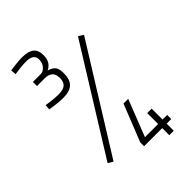

<svg xmlns="http://www.w3.org/2000/svg" viewBox="-267 -892 1094 1094"><g transform="rotate(-45 280.0 -345.5)"><path d="M141 -469Q117 -469 86.5 -472.5Q56 -476 37 -480L40 -511Q57 -508 87 -505Q117 -502 136 -502Q173 -502 190 -516.5Q207 -531 207 -562Q207 -596 190 -609.5Q173 -623 147 -623H82V-656H147Q164 -656 181 -674.5Q198 -693 198 -722Q198 -766 135 -766Q115 -766 88 -763Q61 -760 44 -757L41 -790Q61 -793 88 -796Q115 -799 137 -799Q187 -799 210 -780.5Q233 -762 233 -722Q233 -687 218.5 -668Q204 -649 187 -643Q213 -636 227.5 -621Q242 -606 242 -566Q242 -516 217.5 -492.5Q193 -469 141 -469ZM86 -10 56 -28 448 -659 478 -640ZM417 108V51H271V20L360 -204H398L311 18H417V-70H453V18H490V51H453V108Z"/></g></svg>

Font: TitilliumWeb ExtraLight
Style: Regular
Weight: 400
Designer: Mohamed Gaber, Accademia di Belle Arti di Urbino and others
Foundry: Kief Type Foundry, Accademia di Belle Arti di Urbino and others
Version: Version 3.000; ttfautohint (v1.8.2)